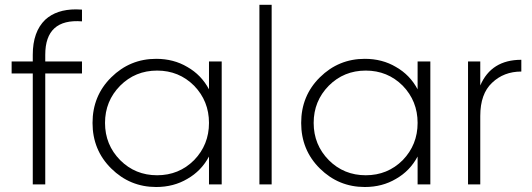

<svg xmlns="http://www.w3.org/2000/svg" viewBox="-20 -750 2165 781"><path d="M313.5 -663.1Q164.1 -674.8 164.1 -527.3Q164.1 -517.6 164.1 -500Q201.2 -500 313.5 -500Q313.5 -487.3 313.5 -451.2Q275.4 -451.2 164.1 -451.2Q164.1 -337.9 164.1 0Q151.4 0 113.3 0Q113.3 -112.3 113.3 -451.2Q91.8 -451.2 27.3 -451.2Q27.3 -462.9 27.3 -500Q48.8 -500 113.3 -500Q113.3 -506.8 113.3 -527.3Q113.3 -621.1 164.1 -669.9Q210 -711.9 289.1 -711.9Q300.8 -711.9 313.5 -710.9Q313.5 -695.3 313.5 -663.1Z M830.1 -500Q842.8 -500 881.8 -500Q881.8 -375 881.8 0Q869.1 0 830.1 0Q830.1 -28.3 830.1 -113.3Q798.8 -54.7 742.2 -22.5Q686.5 10.7 615.2 10.7Q508.8 10.7 432.6 -64.5Q356.4 -139.6 356.4 -250Q356.4 -360.4 432.6 -435.5Q508.8 -510.7 615.2 -510.7Q686.5 -510.7 742.2 -477.5Q798.8 -445.3 830.1 -386.7Q830.1 -424.8 830.1 -500ZM619.1 -37.1Q708 -37.1 769.5 -98.6Q830.1 -161.1 830.1 -250Q830.1 -338.9 769.5 -401.4Q708 -462.9 619.1 -462.9Q530.3 -462.9 468.8 -401.4Q407.2 -338.9 407.2 -250Q407.2 -161.1 468.8 -98.6Q530.3 -37.1 619.1 -37.1Z M1035.2 0Q1035.2 -182.6 1035.2 -730.5Q1047.9 -730.5 1085 -730.5Q1085 -547.9 1085 0Q1072.3 0 1035.2 0Z M1678.7 -500Q1691.4 -500 1730.5 -500Q1730.5 -375 1730.5 0Q1717.8 0 1678.7 0Q1678.7 -28.3 1678.7 -113.3Q1647.5 -54.7 1590.8 -22.5Q1535.2 10.7 1463.9 10.7Q1357.4 10.7 1281.2 -64.5Q1205.1 -139.6 1205.1 -250Q1205.1 -360.4 1281.2 -435.5Q1357.4 -510.7 1463.9 -510.7Q1535.2 -510.7 1590.8 -477.5Q1647.5 -445.3 1678.7 -386.7Q1678.7 -424.8 1678.7 -500ZM1467.8 -37.1Q1556.6 -37.1 1618.2 -98.6Q1678.7 -161.1 1678.7 -250Q1678.7 -338.9 1618.2 -401.4Q1556.6 -462.9 1467.8 -462.9Q1378.9 -462.9 1317.4 -401.4Q1255.9 -338.9 1255.9 -250Q1255.9 -161.1 1317.4 -98.6Q1378.9 -37.1 1467.8 -37.1Z M1933.6 -402.3Q1978.5 -506.8 2100.6 -506.8Q2100.6 -491.2 2100.6 -459Q2029.3 -459 1981.4 -413.1Q1933.6 -368.2 1933.6 -278.3Q1933.6 -185.5 1933.6 0Q1920.9 0 1883.8 0Q1883.8 -125 1883.8 -500Q1896.5 -500 1933.6 -500Q1933.6 -475.6 1933.6 -402.3Z"/></svg>

Font: LeFont
Style: ExtraLight
Weight: 200
Designer: Leryon MEDIA
Version: Version 1.0